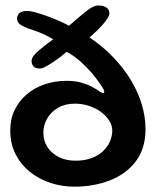

<svg xmlns="http://www.w3.org/2000/svg" viewBox="-20 -658 596 702"><path d="M251 24.5Q207 24.5 165.2 11Q123.5 -2.5 90.2 -29Q57 -55.5 37.2 -93.8Q17.5 -132 17.5 -181.5Q17.5 -222.5 33.5 -255.8Q49.5 -289 77.8 -313Q106 -337 143.5 -349.8Q181 -362.5 224 -362.5Q254 -362.5 277 -356Q300 -349.5 316.8 -340.5Q333.5 -331.5 345 -323Q352.5 -318 356.5 -318Q361 -318 361 -323Q361 -327 359 -330.5Q356 -337 344.8 -353.2Q333.5 -369.5 315.8 -390.8Q298 -412 274.8 -432.8Q251.5 -453.5 223.5 -468.5Q216 -462 203 -451.8Q190 -441.5 175 -431.5Q160 -421.5 147 -414.5Q134 -407.5 126.5 -407.5Q109 -407.5 102.2 -415.5Q95.5 -423.5 95.5 -434.5Q95.5 -439 97.2 -443.8Q99 -448.5 102 -453Q109 -462.5 123.5 -474.8Q138 -487 152.5 -498Q167 -509 174.5 -514.5Q145 -531.5 123.5 -539.8Q102 -548 85.5 -553Q70 -558.5 56.2 -566.8Q42.5 -575 42.5 -589.5Q42.5 -604 52.2 -611Q62 -618 80 -618Q91.5 -618 112.5 -612Q133.5 -606 157.2 -597.2Q181 -588.5 201.5 -579.2Q222 -570 232 -563.5Q245 -575.5 265 -592.2Q285 -609 303 -623Q313 -630 322 -634Q331 -638 339.5 -638Q357.5 -638 368.8 -630.5Q380 -623 380 -608.5Q380 -602 373.2 -591.2Q366.5 -580.5 355.8 -568.2Q345 -556 332.2 -543.8Q319.5 -531.5 307.5 -521Q356.5 -488 394.5 -448.2Q432.5 -408.5 458.8 -364.8Q485 -321 498.5 -275.8Q512 -230.5 512 -186Q512 -114.5 476.5 -68Q441 -21.5 381.8 1.5Q322.5 24.5 251 24.5ZM255.5 -70.5Q290 -70.5 315.2 -80Q340.5 -89.5 357.2 -105.8Q374 -122 382.2 -141.5Q390.5 -161 390.5 -180.5Q390.5 -199.5 379.2 -217.2Q368 -235 348.8 -249Q329.5 -263 305 -271Q280.5 -279 254 -279Q218 -279 192 -263.8Q166 -248.5 152.2 -224.2Q138.5 -200 138.5 -173Q138.5 -143.5 153.5 -120.2Q168.5 -97 195 -83.8Q221.5 -70.5 255.5 -70.5Z"/></svg>

Font: Gluten Thin Medium
Style: Regular
Weight: 500
Version: Version 1.300